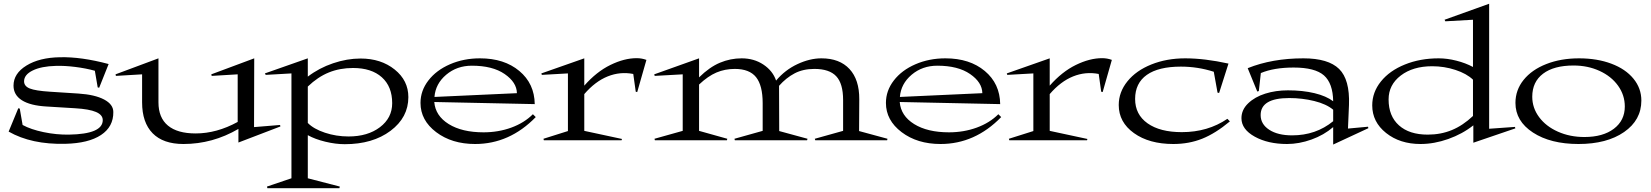

<svg xmlns="http://www.w3.org/2000/svg" viewBox="-20 -745 8769 1020"><path d="M25.9 -45.9 77.1 -169.9 85 -168 100.1 -81.1Q144 -57.1 211.7 -43Q279.3 -28.8 346.2 -29.8Q525.9 -32.7 525.9 -106.9Q525.9 -134.8 490 -150.1Q454.1 -165.5 378.9 -169.9L227.1 -179.2Q140.6 -184.1 96.2 -212.4Q51.8 -240.7 51.8 -290Q51.8 -354.5 120.4 -396.7Q189 -439 297.9 -440.9Q411.6 -443.8 557.1 -404.8L506.8 -278.8L499 -280.8L483.9 -369.1Q436.5 -382.3 379.9 -389.4Q323.2 -396.5 276.9 -395Q199.7 -393.1 153.8 -370.6Q107.9 -348.1 107.9 -313Q107.9 -287.1 138.2 -274.9Q168.5 -262.7 245.1 -257.8L397 -248Q484.4 -242.2 533.2 -216.3Q582 -190.4 582 -149.9Q583 -71.8 516.6 -27.8Q450.2 16.1 327.1 19Q147 23.4 25.9 -45.9Z M593.8 -350.1 821.8 -435.1V-201.2Q821.8 -119.6 872.1 -77.9Q922.4 -36.1 1019.5 -36.1Q1130.9 -36.1 1242.7 -97.2V-350.1L1104.5 -341.8L1102.5 -350.1L1330.6 -435.1L1329.6 -69.8L1467.8 -81.1L1469.7 -73.2L1246.6 12.2V-60.1Q1109.4 20 954.6 20Q846.7 20 790.8 -37.1Q734.9 -94.2 734.9 -201.2V-350.1L595.7 -341.8Z M1615.2 -91.8Q1646 -60.1 1706.1 -40Q1766.1 -20 1831.5 -20Q1933.6 -20 1998.5 -69.3Q2063.5 -118.7 2063.5 -196.8Q2063.5 -285.2 2008.5 -334.5Q1953.6 -383.8 1855.5 -383.8Q1785.6 -383.8 1727.1 -360.1Q1668.5 -336.4 1615.2 -285.2ZM1387.2 -355 1615.2 -435.1V-337.9Q1675.3 -383.8 1749.5 -408.9Q1823.7 -434.1 1895.5 -434.1Q2003.9 -434.1 2076.7 -375.7Q2149.4 -317.4 2149.4 -229Q2149.4 -121.1 2054.7 -50Q1960 21 1811.5 21Q1762.7 21 1708.3 7.8Q1653.8 -5.4 1615.2 -26.9V202.1L1785.2 246.1L1783.2 254.9H1400.4L1398.4 246.1L1528.3 202.1V-355L1391.6 -347.2Z M2726.1 -250Q2725.1 -307.6 2660.9 -351.8Q2596.7 -396 2486.8 -396Q2407.2 -396 2350.3 -347.9Q2293.5 -299.8 2288.1 -230ZM2213.9 -198.2Q2213.9 -263.2 2255.9 -317.6Q2297.9 -372.1 2370.6 -403.6Q2443.4 -435.1 2529.8 -435.1Q2658.7 -435.1 2739 -367.9Q2819.3 -300.8 2820.8 -191.9L2287.1 -203.1Q2293 -129.9 2363.8 -85.9Q2434.6 -42 2548.8 -42Q2627.4 -42 2696.3 -67.1Q2765.1 -92.3 2811 -138.2L2826.2 -123Q2687 20 2503.9 20Q2380.4 20 2297.1 -43Q2213.9 -106 2213.9 -198.2Z M3084 -49.8 3284.2 -6.8 3282.2 0H2869.1L2867.2 -7.8L2997.1 -48.8V-355L2858.4 -347.2L2856 -355L3084 -435.1V-290Q3148.9 -363.8 3222.7 -399.9Q3296.4 -436 3362.3 -436Q3389.2 -436 3414.1 -426.8L3365.2 -255.9L3357.4 -257.8L3344.2 -352.1Q3274.4 -365.7 3208.3 -339.1Q3142.1 -312.5 3084 -245.1Z M4118.7 -289.1 4119.6 -48.8 4270 -7.8 4267.6 0H3883.8L3881.8 -7.8L4031.7 -49.8V-196.8Q4031.7 -291 3996.6 -335Q3961.4 -378.9 3883.8 -378.9Q3831.5 -378.9 3786.4 -359.9Q3741.2 -340.8 3693.8 -295.9V-49.8L3843.8 -7.8L3841.8 0H3459L3457 -7.8L3606.9 -49.8V-350.1L3458 -341.8L3455.6 -350.1L3693.8 -435.1V-334Q3749.5 -388.7 3804.9 -411.9Q3860.4 -435.1 3919.9 -435.1Q3985.8 -435.1 4035.6 -401.9Q4085.4 -368.7 4103 -316.9Q4150.4 -373.5 4216.3 -404.3Q4282.2 -435.1 4343.8 -435.1Q4440.4 -435.1 4492.9 -378.4Q4545.4 -321.8 4544.9 -217.8L4543.9 -48.8L4694.8 -7.8L4692.9 0H4311L4308.6 -7.8L4459 -49.8V-213.9Q4459 -300.8 4422.6 -339.8Q4386.2 -378.9 4306.6 -378.9Q4246.1 -378.9 4201.2 -355.2Q4156.2 -331.5 4118.7 -289.1Z M5198.7 -250Q5197.8 -307.6 5133.5 -351.8Q5069.3 -396 4959.5 -396Q4879.9 -396 4823 -347.9Q4766.1 -299.8 4760.7 -230ZM4686.5 -198.2Q4686.5 -263.2 4728.5 -317.6Q4770.5 -372.1 4843.3 -403.6Q4916 -435.1 5002.4 -435.1Q5131.3 -435.1 5211.7 -367.9Q5292 -300.8 5293.5 -191.9L4759.8 -203.1Q4765.6 -129.9 4836.4 -85.9Q4907.2 -42 5021.5 -42Q5100.1 -42 5168.9 -67.1Q5237.8 -92.3 5283.7 -138.2L5298.8 -123Q5159.7 20 4976.6 20Q4853 20 4769.8 -43Q4686.5 -106 4686.5 -198.2Z M5556.6 -49.8 5756.8 -6.8 5754.9 0H5341.8L5339.8 -7.8L5469.7 -48.8V-355L5331.1 -347.2L5328.6 -355L5556.6 -435.1V-290Q5621.6 -363.8 5695.3 -399.9Q5769 -436 5835 -436Q5861.8 -436 5886.7 -426.8L5837.9 -255.9L5830.1 -257.8L5816.9 -352.1Q5747.1 -365.7 5680.9 -339.1Q5614.7 -312.5 5556.6 -245.1Z M6513.7 -100.1Q6437 -36.1 6366.7 -8.1Q6296.4 20 6213.4 20Q6085 20 6004.2 -37.8Q5923.3 -95.7 5923.3 -187Q5923.3 -255.9 5969.5 -313Q6015.6 -370.1 6096.7 -402.6Q6177.7 -435.1 6276.4 -435.1Q6379.9 -435.1 6506.3 -407.2L6456.5 -251L6448.2 -252.9L6428.2 -363.8Q6343.3 -391.1 6253.4 -391.1Q6134.8 -391.1 6072.5 -347.2Q6010.3 -303.2 6010.3 -219.2Q6010.3 -136.7 6076.4 -89.8Q6142.6 -43 6258.3 -43Q6396.5 -43 6500.5 -113.8Z M6575.2 -117.2Q6575.2 -161.6 6610.6 -195.8Q6646 -230 6701.7 -247.6Q6757.3 -265.1 6822.3 -265.1Q6900.9 -265.1 6963.4 -250Q7025.9 -234.9 7062.5 -207Q7061 -302.7 7013.4 -344.5Q6965.8 -386.2 6852.5 -386.2Q6748 -386.2 6678.2 -356.9L6667.5 -261.2L6659.2 -258.8L6608.4 -382.8Q6738.3 -435.1 6904.3 -435.1Q7036.6 -435.1 7094 -378.7Q7151.4 -322.3 7146.5 -188L7141.1 -62L7247.6 -71.8L7249.5 -64L7062.5 22.9V-69.8Q7013.2 -27.3 6947.3 -3.7Q6881.3 20 6817.4 20Q6716.3 20 6645.8 -19Q6575.2 -58.1 6575.2 -117.2ZM6677.2 -133.8Q6677.2 -85.4 6722.7 -55.7Q6768.1 -25.9 6844.2 -25.9Q6970.7 -25.9 7062.5 -101.1V-162.1Q7026.4 -192.4 6962.2 -208.3Q6897.9 -224.1 6829.1 -224.1Q6677.2 -224.1 6677.2 -133.8Z M7270 -185.1Q7270 -254.9 7316.2 -312.3Q7362.3 -369.6 7443.4 -402.3Q7524.4 -435.1 7623 -435.1Q7668.5 -435.1 7717.3 -422.6Q7766.1 -410.2 7805.2 -389.2V-640.1L7658.2 -631.8L7654.3 -640.1L7891.1 -725.1V-61L8028.3 -70.8L8030.3 -63L7807.1 13.2V-79.1Q7749 -33.2 7674.1 -6.6Q7599.1 20 7526.4 20Q7417 20 7343.5 -38.6Q7270 -97.2 7270 -185.1ZM7356.9 -216.8Q7356.9 -128.4 7411.9 -79.1Q7466.8 -29.8 7564.9 -29.8Q7634.3 -29.8 7692.9 -54Q7751.5 -78.1 7805.2 -128.9V-321.8Q7771.5 -354 7712.2 -373.5Q7652.8 -393.1 7588.4 -393.1Q7486.3 -393.1 7421.6 -343.8Q7356.9 -294.4 7356.9 -216.8Z M8365.7 20Q8217.3 20 8124 -40.8Q8030.8 -101.6 8030.8 -198.2Q8030.8 -266.6 8074.2 -320.6Q8117.7 -374.5 8194.8 -404.8Q8272 -435.1 8368.7 -435.1Q8464.8 -435.1 8540.3 -406.7Q8615.7 -378.4 8657.7 -327.1Q8699.7 -275.9 8699.7 -210.9Q8699.7 -106.9 8607.9 -43.5Q8516.1 20 8365.7 20ZM8120.1 -231Q8120.1 -171.9 8156.5 -122.8Q8192.9 -73.7 8256.6 -45.4Q8320.3 -17.1 8397 -17.1Q8495.6 -17.1 8553.7 -61Q8611.8 -105 8611.8 -179.2Q8611.8 -239.7 8575.9 -289.8Q8540 -339.8 8477.5 -368.4Q8415 -397 8339.8 -397Q8234.9 -397 8177.5 -353.5Q8120.1 -310.1 8120.1 -231Z"/></svg>

Font: Halibut Exp
Style: Regular
Weight: 400
Width: 7
Designer: Matteo Maggi
Foundry: Collletttivo
Version: Version 3.080 | FøM Fix